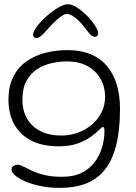

<svg xmlns="http://www.w3.org/2000/svg" viewBox="-20 -672 644 908"><path d="M264 216.5Q211 216.5 168.5 207.2Q126 198 96 184.5Q66 171 50.2 156.2Q34.5 141.5 34.5 130Q34.5 122.5 38.5 117.5Q42.5 112.5 49.2 109.8Q56 107 64.5 107Q75 107 91.5 115.8Q108 124.5 132.5 136Q157 147.5 192.2 156Q227.5 164.5 275.5 164Q330 164 367.8 144.5Q405.5 125 429 93Q452.5 61 463.2 23Q474 -15 474 -52.5Q474 -58.5 473.2 -62.5Q472.5 -66.5 471.2 -69Q470 -71.5 467 -71.5Q462 -71.5 448.5 -57.5Q435 -43.5 410.5 -25.8Q386 -8 348.5 6Q311 20 258.5 20Q180 20 127 -7.5Q74 -35 47 -84.8Q20 -134.5 20 -201Q20 -263 42 -307.5Q64 -352 103 -380.2Q142 -408.5 192.5 -421.8Q243 -435 299.5 -435Q361 -435 407.5 -416Q454 -397 485 -360.8Q516 -324.5 531.8 -273.5Q547.5 -222.5 547.5 -158.5Q547.5 -56 529.2 15.8Q511 87.5 475 131.8Q439 176 386.2 196.2Q333.5 216.5 264 216.5ZM269 -31Q310 -31 347.5 -44.2Q385 -57.5 414 -82.2Q443 -107 460 -140.5Q477 -174 477 -213.5Q477 -261 455.8 -298.8Q434.5 -336.5 394.5 -359Q354.5 -381.5 296.5 -381.5Q263 -381.5 226.2 -373.8Q189.5 -366 157.5 -346Q125.5 -326 105.8 -290.8Q86 -255.5 86 -200.5Q86 -148.5 108.5 -110.2Q131 -72 172.2 -51.5Q213.5 -31 269 -31ZM152 -492.5Q136.5 -492.5 136.5 -508Q136.5 -522.5 154.2 -546.2Q172 -570 199 -594.2Q226 -618.5 253.8 -635.2Q281.5 -652 301.5 -652Q320.5 -652 344.8 -636.2Q369 -620.5 391.8 -597.2Q414.5 -574 429.2 -551.2Q444 -528.5 444 -515Q444 -507 440.2 -502.5Q436.5 -498 430 -498Q418 -498 407.2 -509Q396.5 -520 378.5 -544Q366.5 -560 352 -574.2Q337.5 -588.5 323 -597.2Q308.5 -606 296 -606Q285.5 -606 270 -595.2Q254.5 -584.5 237 -567.8Q219.5 -551 204 -532.5Q184 -510 173.2 -501.2Q162.5 -492.5 152 -492.5Z"/></svg>

Font: Gluten ExtraLight
Style: Regular
Weight: 250
Designer: Tyler Finck
Foundry: Etcetera Type Company
Version: Version 1.300